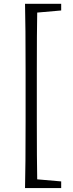

<svg xmlns="http://www.w3.org/2000/svg" viewBox="-20 -793 376 985"><path d="M293.9 -739.3 170.9 -728.5Q168.9 -631.8 168.9 -429.7V-170.9Q168.9 28.3 170.9 127L293.9 137.7V171.9H108.4Q111.3 60.5 111.3 -170.9V-429.7Q111.3 -659.2 108.4 -773.4H293.9Z"/></svg>

Font: GenYoMin TW TTF Light
Style: Regular
Weight: 300
Version: Version 1.300